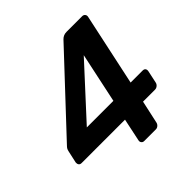

<svg xmlns="http://www.w3.org/2000/svg" viewBox="-179 -858 1017 1017"><g transform="rotate(-45 329.0 -350.0)"><path d="M341 0Q331 0 325.5 -7Q320 -14 322 -24L349 -152H24Q13 -152 8 -159Q3 -166 4 -176L19 -244Q21 -254 24.5 -260Q28 -266 34 -272L419 -683Q435 -700 459 -700H576Q586 -700 592 -693Q598 -686 596 -676L509 -270H599Q610 -270 615 -263.5Q620 -257 618 -246L603 -176Q601 -166 592.5 -159Q584 -152 574 -152H484L456 -24Q454 -14 446 -7Q438 0 428 0ZM177 -266H376L436 -548Z"/></g></svg>

Font: Rubik Light Medium
Style: Italic
Weight: 500
Italic angle: -12°
Version: Version 2.104